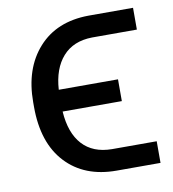

<svg xmlns="http://www.w3.org/2000/svg" viewBox="-66 -586 580 644"><g transform="rotate(-10 224.5 -264.0)"><path d="M337.9 -226.6H136.2Q141.1 -152.8 177 -113.5Q212.9 -74.2 277.3 -73.7H429.7V0H280.3Q170.9 0 107.7 -67.9Q44.4 -135.7 44.4 -258.8V-274.4Q44.4 -388.7 106.4 -458Q168.5 -527.3 277.3 -528.3H429.2V-454.1H276.4Q212.4 -453.1 176.5 -412.6Q140.6 -372.1 136.2 -300.8H337.9Z"/></g></svg>

Font: Roboto
Style: Regular
Weight: 400
Designer: Google
Version: Version 2.134; 2016; ttfautohint (v1.6)